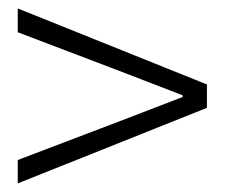

<svg xmlns="http://www.w3.org/2000/svg" viewBox="-20 -592 540 449"><path d="M21.5 -163.1V-217.8L262.7 -309.6L407.2 -365.2V-369.1L262.7 -424.8L21.5 -516.6V-572.3L463.9 -394.5V-339.8Z"/></svg>

Font: Gen Shin Gothic Monospace Light
Style: Regular
Weight: 300
Designer: [Source Han Sans]
Ryoko NISHIZUKA  (kana & ideographs); Paul D. Hunt (Latin, Greek & Cyrillic); Wenlong ZHANG  (bopomofo
Version: Version 1.002.20150607